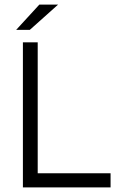

<svg xmlns="http://www.w3.org/2000/svg" viewBox="-20 -810 517 830"><path d="M458 -61V0H79V-627H143V-61ZM150 -790H231L109 -681H50Z"/></svg>

Font: Blinker Light
Style: Regular
Weight: 300
Designer: Juergen Huber
Foundry: supertype
Version: Version 1.017;hotconv 1.0.117;makeotfexe 2.5.65602